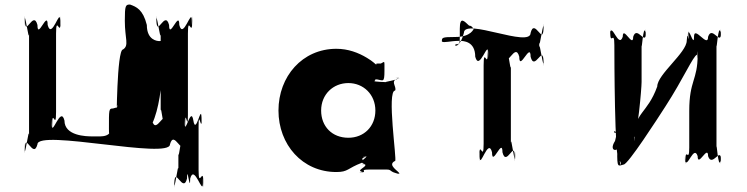

<svg xmlns="http://www.w3.org/2000/svg" viewBox="-20 -743 3292 846"><path d="M387 -142C360 -142 264 -144 264 -212C247 -280 208 -135 208 -195C208 -263 210 -125 210 -193C210 -271 227 -164 227 -250V-596C227 -682 247 -572 247 -651C247 -719 245 -585 245 -653C245 -712 208 -565 190 -633C190 -701 145 -565 145 -633C127 -701 90 -574 90 -653C90 -721 88 -583 88 -651C88 -710 108 -546 108 -596V-145C108 -196 88 -30 88 -89C88 -157 90 -20 90 -88C90 -166 127 -39 145 -107C145 -175 729 -39 729 -107C747 -175 786 -46 786 -125C786 -193 784 -59 784 -127C784 -187 766 -20 766 -70V7C766 -44 747 122 747 62C747 -6 749 132 749 64C749 -15 787 112 804 44C804 -24 818 112 818 44C836 -24 874 123 874 64C874 -4 876 130 876 62C876 -16 855 93 855 7V-188C855 -267 869 -149 869 -223C869 -291 867 -157 867 -225C867 -287 843 -144 832 -212C821 -280 794 -139 794 -201C794 -269 796 -131 796 -199C796 -273 808 -156 808 -236V-596C808 -682 827 -572 827 -651C827 -719 825 -585 825 -653C825 -712 787 -565 770 -633C770 -701 725 -565 725 -633C707 -701 670 -574 670 -653C670 -721 668 -583 668 -651C668 -710 688 -546 688 -596V-250C688 -301 706 -133 706 -193C706 -261 708 -127 708 -195C708 -273 668 -144 650 -212C650 -280 556 -144 556 -212C538 -280 506 -274 478 -265C459 -265 460 -260 460 -175C460 -98 480 -144 588 -144C695 -144 698 -489 698 -465C698 -459 708 -485 732 -495C746 -495 746 -498 746 -540C736 -572 708 -562 682 -562C674 -562 627 -565 627 -633C610 -701 581 -713 553 -723C533 -723 530 -719 530 -651C530 -572 550 -543 522 -525C494 -525 494 -182 494 -250C494 -301 502 -272 491 -263C471 -263 473 -263 473 -195C473 -135 433 -142 387 -142Z M1207 -256C1207 -106 1312 15 1462 15C1515 15 1509 -1 1575 -26C1593 -34 1556 -45 1596 -53C1605 -53 1556 -55 1594 -55C1599 -47 1551 -30 1589 -19C1598 -19 1551 -18 1589 -18C1598 -8 1545 9 1577 14C1586 14 1542 16 1580 16C1594 11 1563 4 1611 4H1683C1709 4 1692 14 1738 23C1747 23 1702 22 1740 22C1739 12 1683 -16 1721 -34C1730 -34 1683 -344 1721 -344C1730 -362 1693 -389 1740 -399C1749 -399 1700 -400 1738 -400C1738 -391 1663 -381 1683 -381C1683 -381 1623 -383 1630 -386C1641 -395 1626 -404 1622 -402C1622 -395 1621 -393 1642 -393C1668 -389 1674 -377 1674 -431C1674 -482 1676 -471 1658 -463C1636 -463 1638 -464 1638 -458C1634 -460 1624 -472 1597 -488C1559 -511 1514 -528 1462 -528C1312 -528 1207 -406 1207 -256ZM1395 -256C1395 -327 1448 -377 1515 -377C1581 -377 1634 -327 1634 -256C1634 -186 1584 -136 1515 -136C1443 -136 1395 -186 1395 -256Z M2003 -563C2023 -563 2074 -561 2074 -493C2092 -425 2131 -570 2131 -510C2131 -442 2129 -580 2129 -512C2129 -434 2111 -541 2111 -455V-110C2111 -24 2092 -133 2092 -54C2092 14 2094 -120 2094 -52C2094 7 2131 -140 2148 -72C2148 -4 2194 -140 2194 -72C2211 -4 2248 -131 2248 -52C2248 16 2250 -122 2250 -54C2250 5 2231 -160 2231 -110V-455C2231 -404 2213 -572 2213 -512C2213 -444 2211 -578 2211 -510C2211 -432 2250 -561 2268 -493C2268 -425 2318 -561 2318 -493C2335 -425 2374 -551 2374 -472C2374 -404 2376 -543 2376 -475C2376 -416 2356 -580 2356 -530V-560C2356 -510 2376 -675 2376 -616C2376 -548 2374 -686 2374 -618C2374 -539 2335 -666 2318 -598C2318 -530 2024 -666 2024 -598C2006 -530 1978 -538 1988 -548C2008 -548 2006 -548 2006 -616C2006 -675 2027 -648 2047 -630C2067 -630 2068 -601 2068 -618C2068 -617 2057 -580 1986 -580C1926 -580 1927 -577 1927 -560C1936 -553 1965 -563 2003 -563Z M2912 -274C2991 -396 3034 -496 3051 -502C3051 -449 3054 -554 3054 -501C3054 -388 3017 -390 3017 -254V-93C3017 -22 3000 -99 3000 -35C3000 18 2998 -90 2998 -37C3007 6 3037 -108 3054 -55C3054 -2 3100 -108 3100 -55C3118 -2 3157 -101 3157 -37C3157 16 3155 -88 3155 -35C3145 8 3137 -128 3137 -93V-544C3137 -509 3145 -644 3155 -601C3155 -548 3157 -652 3157 -599C3157 -536 3118 -634 3100 -581C3100 -528 3038 -634 3038 -581C3038 -528 3013 -637 3011 -589C3011 -536 3014 -644 3014 -591C3016 -534 3010 -622 3006 -564C3006 -511 2876 -415 2876 -362C2832 -240 2775 -250 2775 -137C2775 -84 2772 -191 2772 -138C2789 -144 2807 -353 2807 -382V-544C2807 -509 2815 -644 2824 -600C2824 -547 2826 -652 2826 -599C2826 -536 2787 -634 2770 -581C2770 -528 2724 -634 2724 -581C2706 -528 2677 -642 2668 -599C2668 -546 2669 -654 2669 -601C2669 -538 2687 -615 2687 -544C2687 -491 2688 -38 2707 -38C2727 -20 2709 9 2709 -68C2709 -153 2708 -158 2688 -158C2678 -168 2706 -175 2690 -122C2656 -69 2716 -69 2716 -122C2716 -175 2740 -172 2723 -168C2703 -168 2700 -164 2700 -79C2698 2 2705 -13 2728 -18C2747 -18 2878 -221 2912 -274Z"/></svg>

Font: Hussar Przerywany
Style: Regular
Weight: 400
Foundry: Cannot Into Space Fonts
Version: Version 0.982